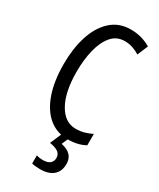

<svg xmlns="http://www.w3.org/2000/svg" viewBox="-239 -799 923 1113"><g transform="rotate(30 223.0 -242.5)"><path d="M292 -649Q237 -649 203 -608.5Q169 -568 153 -501.5Q137 -435 137 -357Q137 -221 180.5 -143.5Q224 -66 297 -66Q327 -66 353.5 -73.5Q380 -81 404 -93V-17Q356 10 287 10Q214 10 161 -34Q108 -78 79 -160.5Q50 -243 50 -358Q50 -460 76 -543Q102 -626 155.5 -675.5Q209 -725 289 -725Q361 -725 422 -689L392 -618Q370 -632 345 -640.5Q320 -649 292 -649ZM354 137Q354 187 323 213.5Q292 240 236 240Q200 240 180 234V180Q200 186 223 186Q255 186 270.5 172.5Q286 159 286 137Q286 111 266 97.5Q246 84 210 79L244 0H293L271 50Q354 67 354 137Z"/></g></svg>

Font: Noto Sans Sinhala UI ExtraCondensed
Style: Regular
Weight: 400
Width: 2
Designer: Jelle Bosma - Monotype Design Team
Foundry: Monotype Imaging Inc.
Version: Version 2.006; ttfautohint (v1.8.4.7-5d5b)